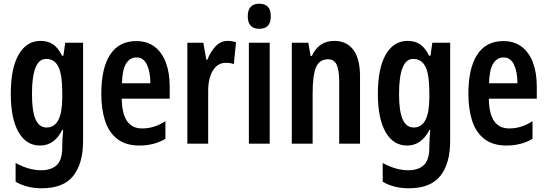

<svg xmlns="http://www.w3.org/2000/svg" viewBox="-20 -773 2943 1033"><path d="M198 -553Q237 -553 264.5 -535Q292 -517 314 -473H321L331 -543H427V-15Q427 107 374 173.5Q321 240 204 240Q125 240 64 205V104Q136 143 201 143Q256 143 285.5 115Q315 87 315 20V8Q315 -9 316.5 -31Q318 -53 320 -74H315Q273 10 195 10Q121 10 79.5 -62.5Q38 -135 38 -268Q38 -406 80.5 -479.5Q123 -553 198 -553ZM228 -456Q152 -456 152 -267Q152 -174 171.5 -130.5Q191 -87 231 -87Q315 -87 315 -249V-276Q315 -370 294.5 -413Q274 -456 228 -456Z M713 -552Q772 -552 812 -521.5Q852 -491 872.5 -436Q893 -381 893 -309V-242H635Q637 -82 744 -82Q777 -82 807 -91Q837 -100 870 -121V-26Q809 10 730 10Q657 10 611.5 -25Q566 -60 545.5 -122.5Q525 -185 525 -268Q525 -406 572.5 -479Q620 -552 713 -552ZM715 -464Q679 -464 658.5 -431Q638 -398 636 -325H789Q789 -386 770.5 -425Q752 -464 715 -464Z M1205 -553Q1226 -553 1250 -546L1238 -428Q1221 -435 1195 -435Q1150 -435 1124.5 -392Q1099 -349 1100 -279V0H988V-543H1074L1090 -452H1096Q1112 -494 1139.5 -523.5Q1167 -553 1205 -553Z M1375 -753Q1437 -753 1437 -685Q1437 -618 1375 -618Q1313 -618 1313 -685Q1313 -753 1375 -753ZM1431 -543V0H1319V-543Z M1778 -553Q1845 -553 1881 -505Q1917 -457 1917 -363V0H1805V-333Q1805 -393 1792 -423.5Q1779 -454 1745 -454Q1699 -454 1680.5 -411.5Q1662 -369 1662 -269V0H1550V-543H1639L1651 -472H1658Q1695 -553 1778 -553Z M2173 -553Q2212 -553 2239.5 -535Q2267 -517 2289 -473H2296L2306 -543H2402V-15Q2402 107 2349 173.5Q2296 240 2179 240Q2100 240 2039 205V104Q2111 143 2176 143Q2231 143 2260.5 115Q2290 87 2290 20V8Q2290 -9 2291.5 -31Q2293 -53 2295 -74H2290Q2248 10 2170 10Q2096 10 2054.5 -62.5Q2013 -135 2013 -268Q2013 -406 2055.5 -479.5Q2098 -553 2173 -553ZM2203 -456Q2127 -456 2127 -267Q2127 -174 2146.5 -130.5Q2166 -87 2206 -87Q2290 -87 2290 -249V-276Q2290 -370 2269.5 -413Q2249 -456 2203 -456Z M2688 -552Q2747 -552 2787 -521.5Q2827 -491 2847.5 -436Q2868 -381 2868 -309V-242H2610Q2612 -82 2719 -82Q2752 -82 2782 -91Q2812 -100 2845 -121V-26Q2784 10 2705 10Q2632 10 2586.5 -25Q2541 -60 2520.5 -122.5Q2500 -185 2500 -268Q2500 -406 2547.5 -479Q2595 -552 2688 -552ZM2690 -464Q2654 -464 2633.5 -431Q2613 -398 2611 -325H2764Q2764 -386 2745.5 -425Q2727 -464 2690 -464Z"/></svg>

Font: Noto Sans Arabic ExtCond SemBd
Style: Regular
Weight: 600
Width: 2
Designer: Monotype Design Team, Nadine Chahine, Nizar Qandah and Khaled Hosny
Foundry: Monotype Imaging Inc.
Version: Version 2.012; ttfautohint (v1.8.4.7-5d5b)